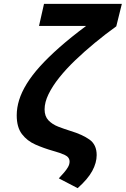

<svg xmlns="http://www.w3.org/2000/svg" viewBox="-20 -789 654 999"><path d="M384 190 286 139Q301 123 313.5 108.5Q326 94 334 80Q342 66 342 52Q342 29 317.5 17.5Q293 6 256 -4Q207 -18 164 -37Q121 -56 94 -91.5Q67 -127 67 -189Q67 -228 79.5 -268.5Q92 -309 119 -353Q146 -397 188.5 -444Q231 -491 290.5 -543.5Q350 -596 428 -654H183L209 -769H614L585 -652Q528 -611 473.5 -566Q419 -521 371.5 -475.5Q324 -430 288.5 -385.5Q253 -341 232.5 -299Q212 -257 212 -220Q212 -184 232 -163Q252 -142 283 -130Q314 -118 346 -108Q409 -89 446 -62.5Q483 -36 483 18Q483 58 460 100.5Q437 143 384 190Z"/></svg>

Font: Ubuntu Sans Mono
Style: Bold Italic
Weight: 700
Italic angle: -13.5°
Monospace: yes
Designer: Dalton Maag Ltd
Foundry: Dalton Maag Ltd
Version: Version 1.006